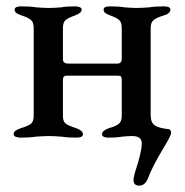

<svg xmlns="http://www.w3.org/2000/svg" viewBox="-20 -430 581 604"><path d="M400 136Q400 128 405 111Q426 48 426 21Q426 -2 396 -2Q381 -2 363 0Q348 3 322 3Q301 3 301 -8Q301 -19 323 -27Q342 -32 352.5 -39.5Q363 -47 363 -65V-179Q363 -187 360 -189.5Q357 -192 350 -192H190Q184 -192 181 -189Q178 -186 178 -178V-65Q178 -47 187.5 -40.5Q197 -34 219 -27Q241 -19 241 -8Q241 3 220 3Q193 3 175 0Q151 -2 134 -2Q118 -2 92 0Q73 3 45 3Q37 3 30 0.5Q23 -2 23 -8Q23 -15 29 -19Q35 -23 46 -27Q67 -33 76.5 -40Q86 -47 86 -65V-342Q86 -360 77 -367.5Q68 -375 49 -381Q37 -385 31.5 -389Q26 -393 26 -400Q26 -410 48 -410Q75 -410 93 -407Q117 -405 134 -405Q151 -405 173 -407Q189 -410 216 -410Q224 -410 230.5 -407.5Q237 -405 237 -400Q237 -389 215 -381Q195 -374 186.5 -367Q178 -360 178 -342V-243Q178 -230 195 -230H349Q363 -230 363 -245V-342Q363 -360 355 -367Q347 -374 328 -381Q317 -385 311.5 -389Q306 -393 306 -400Q306 -410 327 -410Q353 -410 371 -407Q393 -405 410 -405Q426 -405 450 -407Q468 -410 495 -410Q516 -410 516 -400Q516 -387 494 -381Q474 -375 464 -367.5Q454 -360 454 -342V-68Q454 -44 467 -35.5Q480 -27 508 -24Q514 -24 516.5 -19.5Q519 -15 518 -10Q517 -2 496 33Q460 92 445 132Q436 154 418 154Q400 154 400 136Z"/></svg>

Font: EB Garamond Medium
Style: Regular
Weight: 500
Designer: Georg Duffner and Octavio Pardo
Foundry: Georg Duffner
Version: Version 1.000